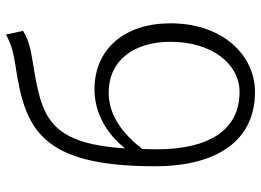

<svg xmlns="http://www.w3.org/2000/svg" viewBox="-134 -715 862 634"><g transform="rotate(-90 297.0 -398.0)"><path d="M310 13C432 13 537 -94 537 -266C537 -418 452 -517 319 -517C248 -517 177 -483 124 -416C141 -673 231 -692 410 -721C453 -728 484 -735 512 -753L500 -809C469 -794 455 -787 398 -778C192 -747 65 -699 65 -318C65 -105 155 13 310 13ZM122 -359C187 -443 250 -470 308 -470C417 -470 476 -384 476 -266C476 -131 404 -38 310 -38C183 -38 121 -142 121 -311Z"/></g></svg>

Font: Noto Sans CJK SC Light
Style: Regular
Weight: 300
Designer: Ryoko NISHIZUKA 西塚涼子 (kana, bopomofo & ideographs); Paul D. Hunt (Latin, Greek & Cyrillic); Sandoll Communications 산돌커뮤니
Foundry: Adobe
Version: Version 2.004;hotconv 1.0.118;makeotfexe 2.5.65603